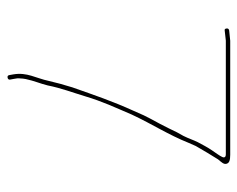

<svg xmlns="http://www.w3.org/2000/svg" viewBox="-82 -584 649 525"><g transform="rotate(90 242.5 -321.5)"><path d="M197.6 -24.7 195.6 -35.5C194.3 -41.6 193.7 -46.6 194.5 -52.6C194.6 -56.5 195.1 -62.7 196.2 -67.6C201.3 -91.5 208.1 -105.3 213.7 -127.8C218.8 -148.1 213.6 -127.3 213.6 -127.5C221.1 -164.9 232.6 -194.2 242.8 -228.2C258 -278.8 272.3 -308 293.2 -357.1C321 -416.4 348.2 -456.6 371.1 -513.9L379.1 -532C379.2 -532.2 379.3 -532.5 379.4 -532.6C388.8 -549.5 405.3 -576.5 415.6 -593C415.8 -593.2 416 -593.6 416.2 -593.8C423.6 -602.7 430 -608.8 427.8 -616.4C425.7 -623.9 418.6 -626.5 403 -626.5H91.4C82.8 -625.6 71.5 -624.5 63.2 -623.6C58.6 -622.8 57.2 -619.6 58 -615.7C58.7 -612.1 60.5 -610.8 63.5 -611.4C63.7 -611.4 64 -611.4 64.2 -611.5L91.2 -614.5C91.4 -614.5 91.7 -614.5 92 -614.5H402C415.3 -614.5 408.7 -603.6 408.7 -603.6C404.3 -594.8 398.8 -588.2 391.2 -576.8C379.6 -559.5 377.8 -553.9 368.6 -537.5C362.5 -525.2 359 -513.2 351.6 -498.5L341.7 -480.7C335.1 -465.9 326.6 -450.4 318.7 -434.5L304.6 -408.4C299.4 -399.3 292.3 -384.1 282.9 -362C256.6 -304.2 240.6 -256.4 219.1 -195.5C212.1 -175.8 219.3 -196.1 219.2 -195.9L209.2 -161.9C203.3 -141.8 209.3 -162.5 209.3 -162.3C206.6 -150.9 203.9 -140.1 201.2 -130.1C195.9 -109.9 201.4 -130.6 201.3 -130.4C193.7 -94.6 177 -71.4 183.4 -33.3L185.4 -22.3C186.1 -18.2 188.7 -17 192.5 -17.8C196.1 -18.5 198.3 -20.8 197.6 -24.7Z"/></g></svg>

Font: Take Off
Style: Hairball
Weight: 400
Foundry: Cannot Into Space Fonts
Version: Version 0.89